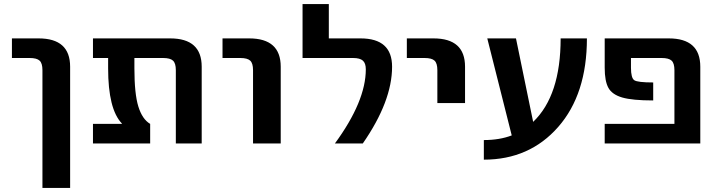

<svg xmlns="http://www.w3.org/2000/svg" viewBox="-20 -710 3549 950"><path d="M39 -423V-520H171Q327 -520 327 -380V220H190V-363Q190 -397 176 -410Q162 -423 127 -423Z M978 0H850V-363Q850 -397 836 -410Q822 -423 787 -423H645V-372Q645 -246 664.5 -183Q684 -120 723 -97V0H440V-97H583V-99Q515 -170 515 -372V-423H440V-520H822Q978 -520 978 -380Z M1081 -423V-520H1213Q1369 -520 1369 -380V0H1232V-363Q1232 -397 1218 -410Q1204 -423 1169 -423Z M1637 0Q1790 -209 1790 -367Q1790 -397 1775.5 -410Q1761 -423 1727 -423H1477V-690H1607V-520H1764Q1920 -520 1920 -380Q1920 -209 1775 0Z M1993 -423V-520H2125Q2281 -520 2281 -380V-200H2144V-363Q2144 -397 2130 -410Q2116 -423 2081 -423Z M2618 -107Q2754 -237 2754 -520H2884Q2884 -244 2742 -82Q2600 80 2374 80V-17Q2452 -17 2512 -40L2391 -520H2533Z M3445 0H2972V-97H3317V-363Q3317 -397 3303 -410Q3289 -423 3254 -423H3102V-375Q3102 -324 3118.5 -313Q3135 -302 3212 -302V-213Q3109 -213 3059 -227.5Q3009 -242 2990.5 -275Q2972 -308 2972 -375V-520H3289Q3445 -520 3445 -380Z"/></svg>

Font: Mplus 1p Bold
Style: Bold
Weight: 700
Version: Version 1.061